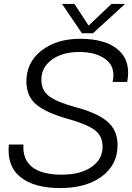

<svg xmlns="http://www.w3.org/2000/svg" viewBox="-20 -941 671 975"><path d="M387 -744Q517 -744 581.5 -687Q646 -630 626 -525H552Q568 -600 518.5 -638.5Q469 -677 383 -677Q297 -677 243.5 -638Q190 -599 190 -537Q190 -481 230.5 -451.5Q271 -422 363 -397Q473 -368 525 -324Q577 -280 577 -204Q577 -104 497 -45Q417 14 286 14Q153 14 83.5 -42Q14 -98 25 -207H99Q94 -132 143 -93Q192 -54 294 -54Q388 -54 444.5 -93Q501 -132 501 -196Q501 -251 460.5 -281Q420 -311 323 -338Q215 -368 164.5 -410Q114 -452 114 -528Q114 -624 190.5 -684Q267 -744 387 -744ZM295 -921H358L430 -811L546 -921H615L452 -772H396Z"/></svg>

Font: Nacelle Light
Style: Italic
Weight: 300
Italic angle: -12°
Designer: Sora Sagano
Foundry: Sora Sagano
Version: Version 1.000;FEAKit 1.0